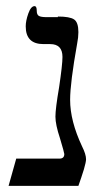

<svg xmlns="http://www.w3.org/2000/svg" viewBox="-20 -609 365 627"><path d="M169 -553V-555Q208 -555 222 -545.5Q236 -536 236 -504Q236 -487 232 -467Q209 -338 209 -283Q209 -214 248 -131Q261 -105 261 -89Q261 -80 254 -56Q246 -30 236 -2H8L33 -91H174Q190 -91 190 -106Q190 -110 176 -157Q161 -202 161 -228Q161 -254 173 -324Q184 -398 184 -423Q184 -465 144 -465H122Q64 -465 64 -523Q64 -541 72.5 -565Q81 -589 93 -589Q100 -589 100 -574Q100 -561 107 -557Q114 -553 132 -553Z"/></svg>

Font: Libra Serif Modern
Style: Regular
Weight: 400
Designer: Stefan Peev, Context Ltd
Foundry: Stefan Peev, Context Ltd
Version: Version 1.000